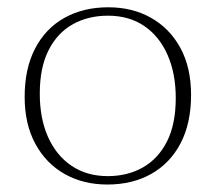

<svg xmlns="http://www.w3.org/2000/svg" viewBox="-20 -484 578 514"><path d="M268.5 -12.5Q321.5 -12.5 362.5 -35.8Q403.5 -59 427 -105.2Q450.5 -151.5 450.5 -221.5Q450.5 -287.5 428.5 -337.2Q406.5 -387 366 -414.5Q325.5 -442 269 -442Q216 -442 174.8 -419Q133.5 -396 110 -349.5Q86.5 -303 86.5 -233.5Q86.5 -167 108.5 -117.5Q130.5 -68 171.5 -40.2Q212.5 -12.5 268.5 -12.5ZM267.5 10Q203 10 153 -18.2Q103 -46.5 74.5 -99.2Q46 -152 46 -224.5Q46 -300.5 74 -354.2Q102 -408 152.5 -436.2Q203 -464.5 270 -464.5Q334.5 -464.5 384.5 -436.2Q434.5 -408 463 -355.5Q491.5 -303 491.5 -230Q491.5 -154 463.5 -100.5Q435.5 -47 385 -18.5Q334.5 10 267.5 10Z"/></svg>

Font: Newsreader ExtraLight
Style: Regular
Weight: 250
Designer: Hugues Gentile
Foundry: Production Type
Version: Version 1.003